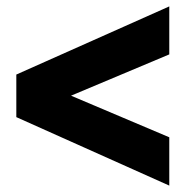

<svg xmlns="http://www.w3.org/2000/svg" viewBox="-20 -607 580 600"><path d="M509 -27 31 -241V-374L509 -587V-437L202 -308L509 -178Z"/></svg>

Font: Kanit SemiBold
Style: Regular
Weight: 600
Designer: Katatrad Team
Foundry: CadsonDemak
Version: Version 2.000; ttfautohint (v1.8.3)